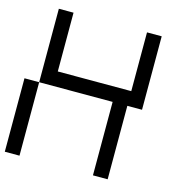

<svg xmlns="http://www.w3.org/2000/svg" viewBox="-112 -870 916 971"><g transform="rotate(15 346.0 -384.5)"><path d="M0 0V-384.6H76.9V0ZM461.5 0V-384.6H76.9V-769.2H153.8V-461.5H538.5V-769.2H615.4V-384.6H538.5V0Z"/></g></svg>

Font: Mintsoda - Lime Green 13x16
Style: Regular
Weight: 400
Designer: Mintsoda-15
Version: Version 1.0